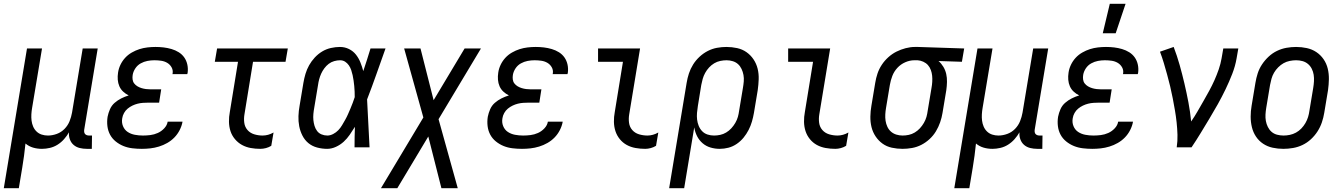

<svg xmlns="http://www.w3.org/2000/svg" viewBox="-48 -775 7068 1010"><path d="M-28 215 94 -520H173L121 -208Q118 -191 117 -174Q116 -157 118 -140.5Q120 -124 126.5 -109Q133 -94 144.5 -83Q156 -72 171.5 -67Q187 -62 204 -62Q227 -62 250.5 -70.5Q274 -79 291.5 -97Q309 -115 318 -137.5Q327 -160 331 -183L387 -520H466L395 -93Q394 -86 395 -80Q396 -74 399.5 -70Q403 -66 408.5 -64Q414 -62 421 -62H436L435 8H409Q389 8 371 3.5Q353 -1 339.5 -12.5Q326 -24 319.5 -42Q313 -60 315 -79Q304 -60 289 -43Q274 -26 255 -14Q236 -2 214.5 3Q193 8 173 8Q148 8 126 1.5Q104 -5 86 -20Q83 12 78.5 44Q74 76 69 107L51 215Z M698 8Q673 8 648 5Q623 2 601 -7Q579 -16 560.5 -31Q542 -46 531 -66.5Q520 -87 517 -111.5Q514 -136 518 -161Q522 -181 530.5 -200.5Q539 -220 555 -234Q571 -248 590 -257.5Q609 -267 629 -273Q613 -281 600 -293Q587 -305 580 -321Q573 -337 571.5 -355.5Q570 -374 573 -393Q576 -414 585.5 -434Q595 -454 610 -470.5Q625 -487 645 -498.5Q665 -510 685.5 -516.5Q706 -523 727.5 -525.5Q749 -528 770 -528Q792 -528 813 -525.5Q834 -523 854.5 -517Q875 -511 892.5 -500Q910 -489 921.5 -472.5Q933 -456 937.5 -435Q942 -414 939 -392L937 -385H859L860 -388Q863 -406 854.5 -421Q846 -436 831.5 -444.5Q817 -453 799.5 -455.5Q782 -458 764 -458Q746 -458 727.5 -454.5Q709 -451 692 -441.5Q675 -432 664 -415.5Q653 -399 650 -381Q648 -369 649.5 -357Q651 -345 658 -336Q665 -327 675 -321Q685 -315 696.5 -311.5Q708 -308 720 -306.5Q732 -305 744 -305H800L789 -235H733Q719 -235 704.5 -234Q690 -233 676 -229.5Q662 -226 648.5 -219.5Q635 -213 623.5 -203.5Q612 -194 604.5 -180.5Q597 -167 595 -153Q591 -131 599 -111.5Q607 -92 623.5 -81Q640 -70 661 -66Q682 -62 704 -62Q723 -62 743 -64.5Q763 -67 782 -75.5Q801 -84 816 -100Q831 -116 834 -135H912V-134Q908 -112 897 -90.5Q886 -69 869.5 -52Q853 -35 832 -23Q811 -11 788 -4Q765 3 742.5 5.5Q720 8 698 8Z M1321 8Q1295 8 1270.5 3.5Q1246 -1 1225 -12.5Q1204 -24 1188 -43Q1172 -62 1164.5 -85Q1157 -108 1156.5 -134Q1156 -160 1161 -186L1204 -450H1082L1094 -520H1466L1454 -450H1283L1238 -174Q1234 -151 1237 -129Q1240 -107 1254 -91Q1268 -75 1289.5 -68.5Q1311 -62 1333 -62Q1348 -62 1362.5 -66Q1377 -70 1391 -78L1379 -8Q1366 0 1351 4Q1336 8 1321 8Z M1673 8Q1646 8 1620 1Q1594 -6 1574.5 -22Q1555 -38 1543 -61.5Q1531 -85 1526 -111Q1521 -137 1522 -164.5Q1523 -192 1528 -219L1548 -339Q1552 -363 1559 -386.5Q1566 -410 1578 -431.5Q1590 -453 1607.5 -472Q1625 -491 1646.5 -504Q1668 -517 1692.5 -522.5Q1717 -528 1740 -528Q1766 -528 1788 -517Q1810 -506 1824.5 -487.5Q1839 -469 1848 -446.5Q1857 -424 1863 -401Q1873 -431 1882.5 -460.5Q1892 -490 1901 -520H1980Q1956 -453 1932.5 -386Q1909 -319 1883 -252Q1887 -189 1889.5 -126Q1892 -63 1896 0H1817Q1817 -27 1817.5 -54Q1818 -81 1819 -108Q1806 -87 1792 -66.5Q1778 -46 1760 -29.5Q1742 -13 1719 -2.5Q1696 8 1673 8ZM1674 -62Q1689 -62 1704.5 -70Q1720 -78 1731.5 -90Q1743 -102 1751.5 -116.5Q1760 -131 1768 -145Q1776 -159 1782.5 -174Q1789 -189 1795.5 -204Q1802 -219 1807.5 -234Q1813 -249 1818 -264Q1818 -279 1817.5 -293.5Q1817 -308 1815.5 -322.5Q1814 -337 1812 -351.5Q1810 -366 1807 -379.5Q1804 -393 1799.5 -406.5Q1795 -420 1787 -431.5Q1779 -443 1767.5 -450.5Q1756 -458 1741 -458Q1726 -458 1710 -453.5Q1694 -449 1681 -439Q1668 -429 1658 -415.5Q1648 -402 1641.5 -387.5Q1635 -373 1631 -358Q1627 -343 1625 -328L1605 -208Q1602 -192 1600.5 -175.5Q1599 -159 1600.5 -143.5Q1602 -128 1606.5 -113Q1611 -98 1620 -86Q1629 -74 1643.5 -68Q1658 -62 1674 -62Z M2360 215H2274L2205 -57L2042 215H1956L2179 -157L2078 -520H2164L2233 -248L2396 -520H2482L2259 -148Z M2698 8Q2673 8 2648 5Q2623 2 2601 -7Q2579 -16 2560.5 -31Q2542 -46 2531 -66.5Q2520 -87 2517 -111.5Q2514 -136 2518 -161Q2522 -181 2530.5 -200.5Q2539 -220 2555 -234Q2571 -248 2590 -257.5Q2609 -267 2629 -273Q2613 -281 2600 -293Q2587 -305 2580 -321Q2573 -337 2571.5 -355.5Q2570 -374 2573 -393Q2576 -414 2585.5 -434Q2595 -454 2610 -470.5Q2625 -487 2645 -498.5Q2665 -510 2685.5 -516.5Q2706 -523 2727.5 -525.5Q2749 -528 2770 -528Q2792 -528 2813 -525.5Q2834 -523 2854.5 -517Q2875 -511 2892.5 -500Q2910 -489 2921.5 -472.5Q2933 -456 2937.5 -435Q2942 -414 2939 -392L2937 -385H2859L2860 -388Q2863 -406 2854.5 -421Q2846 -436 2831.5 -444.5Q2817 -453 2799.5 -455.5Q2782 -458 2764 -458Q2746 -458 2727.5 -454.5Q2709 -451 2692 -441.5Q2675 -432 2664 -415.5Q2653 -399 2650 -381Q2648 -369 2649.5 -357Q2651 -345 2658 -336Q2665 -327 2675 -321Q2685 -315 2696.5 -311.5Q2708 -308 2720 -306.5Q2732 -305 2744 -305H2800L2789 -235H2733Q2719 -235 2704.5 -234Q2690 -233 2676 -229.5Q2662 -226 2648.5 -219.5Q2635 -213 2623.5 -203.5Q2612 -194 2604.5 -180.5Q2597 -167 2595 -153Q2591 -131 2599 -111.5Q2607 -92 2623.5 -81Q2640 -70 2661 -66Q2682 -62 2704 -62Q2723 -62 2743 -64.5Q2763 -67 2782 -75.5Q2801 -84 2816 -100Q2831 -116 2834 -135H2912V-134Q2908 -112 2897 -90.5Q2886 -69 2869.5 -52Q2853 -35 2832 -23Q2811 -11 2788 -4Q2765 3 2742.5 5.5Q2720 8 2698 8Z M3346 8Q3320 8 3295 3.5Q3270 -1 3249 -12.5Q3228 -24 3212.5 -43Q3197 -62 3189.5 -85Q3182 -108 3181.5 -134Q3181 -160 3186 -186L3229 -450H3098V-520H3319L3262 -174Q3258 -151 3261 -129Q3264 -107 3278 -91Q3292 -75 3313.5 -68.5Q3335 -62 3358 -62Q3372 -62 3386.5 -66Q3401 -70 3415 -78L3403 -8Q3390 0 3375 4Q3360 8 3346 8Z M3551 215H3472L3564 -339Q3568 -364 3576 -388.5Q3584 -413 3598 -435.5Q3612 -458 3632 -476.5Q3652 -495 3675.5 -507Q3699 -519 3724 -523.5Q3749 -528 3773 -528Q3802 -528 3829.5 -522Q3857 -516 3879 -500.5Q3901 -485 3916 -462.5Q3931 -440 3937.5 -413.5Q3944 -387 3943 -358Q3942 -329 3938 -301L3918 -181Q3914 -158 3907.5 -135.5Q3901 -113 3890 -91.5Q3879 -70 3863.5 -51Q3848 -32 3827.5 -18Q3807 -4 3784 2Q3761 8 3738 8Q3713 8 3689.5 1Q3666 -6 3648 -21.5Q3630 -37 3619 -58.5Q3608 -80 3604 -105ZM3708 -62Q3724 -62 3740.5 -65.5Q3757 -69 3772 -78Q3787 -87 3799 -100Q3811 -113 3820 -128.5Q3829 -144 3833.5 -160Q3838 -176 3840 -192L3860 -312Q3863 -329 3864.5 -346.5Q3866 -364 3863 -380.5Q3860 -397 3853 -412Q3846 -427 3834.5 -437.5Q3823 -448 3807 -453Q3791 -458 3774 -458Q3758 -458 3741 -454.5Q3724 -451 3709 -442Q3694 -433 3682 -420Q3670 -407 3661.5 -391.5Q3653 -376 3648.5 -360Q3644 -344 3641 -328L3623 -217Q3620 -199 3618.5 -181Q3617 -163 3619 -146Q3621 -129 3627.5 -113Q3634 -97 3645.5 -85Q3657 -73 3673.5 -67.5Q3690 -62 3708 -62Z M4346 8Q4320 8 4295 3.5Q4270 -1 4249 -12.5Q4228 -24 4212.5 -43Q4197 -62 4189.5 -85Q4182 -108 4181.5 -134Q4181 -160 4186 -186L4229 -450H4098V-520H4319L4262 -174Q4258 -151 4261 -129Q4264 -107 4278 -91Q4292 -75 4313.5 -68.5Q4335 -62 4358 -62Q4372 -62 4386.5 -66Q4401 -70 4415 -78L4403 -8Q4390 0 4375 4Q4360 8 4346 8Z M4700 8Q4671 8 4643.5 2Q4616 -4 4594.5 -19.5Q4573 -35 4558 -57.5Q4543 -80 4536.5 -106.5Q4530 -133 4530.5 -162Q4531 -191 4536 -219L4556 -339Q4560 -364 4568 -388Q4576 -412 4590.5 -434Q4605 -456 4625 -474Q4645 -492 4668 -503.5Q4691 -515 4716 -521.5Q4741 -528 4765 -528H4781L5024 -520L5012 -450L4889 -454Q4904 -441 4914.5 -423.5Q4925 -406 4929.5 -386Q4934 -366 4933.5 -344Q4933 -322 4930 -301L4910 -181Q4906 -156 4897.5 -131.5Q4889 -107 4875.5 -84.5Q4862 -62 4842 -43.5Q4822 -25 4798.5 -13Q4775 -1 4749.5 3.5Q4724 8 4700 8ZM4700 -62Q4716 -62 4732.5 -65.5Q4749 -69 4764 -78Q4779 -87 4791 -100Q4803 -113 4812 -128.5Q4821 -144 4825.5 -160Q4830 -176 4832 -192L4852 -312Q4855 -328 4856 -344.5Q4857 -361 4855.5 -376.5Q4854 -392 4848.5 -407Q4843 -422 4833 -433Q4823 -444 4808.5 -450.5Q4794 -457 4779 -458H4762Q4738 -458 4714 -447.5Q4690 -437 4672.5 -418Q4655 -399 4646 -375.5Q4637 -352 4633 -328L4613 -208Q4610 -191 4609 -173.5Q4608 -156 4610.5 -139.5Q4613 -123 4620 -108Q4627 -93 4639 -82.5Q4651 -72 4667 -67Q4683 -62 4700 -62Z M4972 215 5094 -520H5173L5121 -208Q5118 -191 5117 -174Q5116 -157 5118 -140.5Q5120 -124 5126.5 -109Q5133 -94 5144.5 -83Q5156 -72 5171.5 -67Q5187 -62 5204 -62Q5227 -62 5250.5 -70.5Q5274 -79 5291.5 -97Q5309 -115 5318 -137.5Q5327 -160 5331 -183L5387 -520H5466L5395 -93Q5394 -86 5395 -80Q5396 -74 5399.5 -70Q5403 -66 5408.5 -64Q5414 -62 5421 -62H5436L5435 8H5409Q5389 8 5371 3.5Q5353 -1 5339.5 -12.5Q5326 -24 5319.5 -42Q5313 -60 5315 -79Q5304 -60 5289 -43Q5274 -26 5255 -14Q5236 -2 5214.5 3Q5193 8 5173 8Q5148 8 5126 1.5Q5104 -5 5086 -20Q5083 12 5078.5 44Q5074 76 5069 107L5051 215Z M5698 8Q5673 8 5648 5Q5623 2 5601 -7Q5579 -16 5560.5 -31Q5542 -46 5531 -66.5Q5520 -87 5517 -111.5Q5514 -136 5518 -161Q5522 -181 5530.5 -200.5Q5539 -220 5555 -234Q5571 -248 5590 -257.5Q5609 -267 5629 -273Q5613 -281 5600 -293Q5587 -305 5580 -321Q5573 -337 5571.5 -355.5Q5570 -374 5573 -393Q5576 -414 5585.5 -434Q5595 -454 5610 -470.5Q5625 -487 5645 -498.5Q5665 -510 5685.5 -516.5Q5706 -523 5727.5 -525.5Q5749 -528 5770 -528Q5792 -528 5813 -525.5Q5834 -523 5854.5 -517Q5875 -511 5892.5 -500Q5910 -489 5921.5 -472.5Q5933 -456 5937.5 -435Q5942 -414 5939 -392L5937 -385H5859L5860 -388Q5863 -406 5854.5 -421Q5846 -436 5831.5 -444.5Q5817 -453 5799.5 -455.5Q5782 -458 5764 -458Q5746 -458 5727.5 -454.5Q5709 -451 5692 -441.5Q5675 -432 5664 -415.5Q5653 -399 5650 -381Q5648 -369 5649.5 -357Q5651 -345 5658 -336Q5665 -327 5675 -321Q5685 -315 5696.5 -311.5Q5708 -308 5720 -306.5Q5732 -305 5744 -305H5800L5789 -235H5733Q5719 -235 5704.5 -234Q5690 -233 5676 -229.5Q5662 -226 5648.5 -219.5Q5635 -213 5623.5 -203.5Q5612 -194 5604.5 -180.5Q5597 -167 5595 -153Q5591 -131 5599 -111.5Q5607 -92 5623.5 -81Q5640 -70 5661 -66Q5682 -62 5704 -62Q5723 -62 5743 -64.5Q5763 -67 5782 -75.5Q5801 -84 5816 -100Q5831 -116 5834 -135H5912V-134Q5908 -112 5897 -90.5Q5886 -69 5869.5 -52Q5853 -35 5832 -23Q5811 -11 5788 -4Q5765 3 5742.5 5.5Q5720 8 5698 8ZM5753 -600 5790 -755H5873L5821 -600Z M6142 0Q6147 -33 6146 -66Q6145 -99 6141.5 -131.5Q6138 -164 6132.5 -195.5Q6127 -227 6121 -258.5Q6115 -290 6107.5 -321Q6100 -352 6091.5 -383Q6083 -414 6074 -444Q6065 -474 6054 -503L6126 -528Q6144 -481 6157.5 -433Q6171 -385 6182.5 -336Q6194 -287 6203.5 -237Q6213 -187 6218 -136Q6236 -162 6251.5 -189Q6267 -216 6282.5 -243Q6298 -270 6313 -297.5Q6328 -325 6340.5 -353Q6353 -381 6363 -410Q6373 -439 6378 -468L6387 -520H6466L6457 -468Q6450 -427 6434 -386Q6418 -345 6399 -305.5Q6380 -266 6358.5 -227.5Q6337 -189 6314 -151Q6291 -113 6268 -75Q6245 -37 6220 0Z M6703 8Q6674 8 6646.5 2Q6619 -4 6596.5 -19Q6574 -34 6559 -56.5Q6544 -79 6537.5 -106Q6531 -133 6531 -161.5Q6531 -190 6536 -219L6556 -339Q6560 -364 6568 -389Q6576 -414 6591 -436.5Q6606 -459 6626 -477.5Q6646 -496 6670 -507.5Q6694 -519 6719.5 -523.5Q6745 -528 6770 -528Q6799 -528 6826.5 -522Q6854 -516 6876.5 -501Q6899 -486 6914.5 -463.5Q6930 -441 6936.5 -414Q6943 -387 6942.5 -358.5Q6942 -330 6938 -301L6918 -181Q6914 -156 6905.5 -131Q6897 -106 6882.5 -83.5Q6868 -61 6848 -42.5Q6828 -24 6804 -12.5Q6780 -1 6754 3.5Q6728 8 6703 8ZM6704 -62Q6720 -62 6737 -65.5Q6754 -69 6769.5 -77.5Q6785 -86 6797.5 -99Q6810 -112 6819 -127.5Q6828 -143 6833 -159.5Q6838 -176 6840 -192L6860 -312Q6863 -330 6864 -347.5Q6865 -365 6862.5 -381.5Q6860 -398 6852.5 -413Q6845 -428 6832.5 -438.5Q6820 -449 6804 -453.5Q6788 -458 6770 -458Q6754 -458 6736.5 -454.5Q6719 -451 6704 -442.5Q6689 -434 6676 -421Q6663 -408 6654 -392.5Q6645 -377 6640.5 -360.5Q6636 -344 6633 -328L6613 -208Q6610 -190 6609 -172.5Q6608 -155 6611 -138.5Q6614 -122 6621.5 -107Q6629 -92 6641 -81.5Q6653 -71 6669.5 -66.5Q6686 -62 6704 -62Z"/></svg>

Font: Iosevka Term Oblique
Style: Regular
Weight: 400
Italic angle: -9°
Monospace: yes
Designer: Belleve Invis
Foundry: Belleve Invis
Version: Version 31.4.0